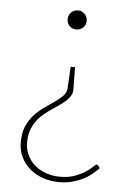

<svg xmlns="http://www.w3.org/2000/svg" viewBox="-51 -539 513 761"><g transform="rotate(5 206.0 -159.0)"><path d="M368.5 115Q356 128 340.2 140.5Q324.5 153 305 162.5Q285.5 172 262.5 177.8Q239.5 183.5 212.5 183.5Q180 183.5 150.2 173.8Q120.5 164 97.8 145.2Q75 126.5 61.5 99.5Q48 72.5 48 38.5Q48 1 60 -26Q72 -53 90.5 -72.5Q109 -92 130.2 -106.5Q151.5 -121 170 -134Q188.5 -147 201 -160.2Q213.5 -173.5 214.5 -191.5L219 -276H236.5L237.5 -189.5Q238 -174.5 231 -162.5Q224 -150.5 212.5 -140Q201 -129.5 186.2 -119.8Q171.5 -110 156 -99.2Q140.5 -88.5 125.5 -75.8Q110.5 -63 99 -46.8Q87.5 -30.5 80.2 -10Q73 10.5 73 37Q73 66.5 84.8 89.8Q96.5 113 116 129Q135.5 145 161 153.5Q186.5 162 214 162Q248.5 162 273.8 152.5Q299 143 316.2 131.5Q333.5 120 343 110.5Q352.5 101 355 101Q359 101 362 105ZM190.5 -462.5Q190.5 -478.5 201.2 -489.8Q212 -501 228 -501Q244 -501 255.2 -489.8Q266.5 -478.5 266.5 -462.5Q266.5 -446.5 255.2 -435.8Q244 -425 228 -425Q212 -425 201.2 -435.8Q190.5 -446.5 190.5 -462.5Z"/></g></svg>

Font: Lato Thin
Style: Regular
Weight: 200
Designer: Lukasz Dziedzic
Foundry: tyPoland Lukasz Dziedzic
Version: Version 2.007; 2014-02-27